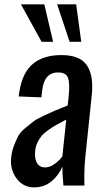

<svg xmlns="http://www.w3.org/2000/svg" viewBox="-20 -834 463 863"><path d="M167 -646 74.2 -814.5H179.2L218.8 -646ZM293 -646 236.8 -814.5H322.3L345.2 -646ZM132.8 8.3Q83.5 7.8 54.2 -32.2Q29.3 -66.4 29.3 -109.4Q29.3 -117.2 30.3 -125.5Q33.2 -154.8 43 -179.9Q52.7 -205.1 62.3 -222.9Q71.8 -240.7 94.7 -259.5Q117.7 -278.3 130.4 -288.1Q143.1 -297.9 177 -314Q210.9 -330.1 224.9 -335.9Q238.8 -341.8 280.8 -358.4Q283.2 -359.4 284.2 -359.9L288.6 -401.4Q291 -425.3 291 -443.4Q291 -469.7 285.6 -484.4Q276.4 -508.8 240.7 -508.3Q177.7 -508.3 169.4 -424.8L166 -396.5L64 -400.4Q64.5 -402.8 65.4 -410.4Q66.4 -418 66.9 -421.4Q80.6 -507.8 127.9 -547.1Q175.3 -586.4 255.4 -586.4Q338.4 -586.9 370.1 -541Q394.5 -505.9 394.5 -443.4Q394.5 -424.3 392.1 -402.3L364.3 -136.2Q358.9 -85.9 358.9 -31.2Q358.9 -15.6 359.4 0H265.1Q260.3 -49.3 260.3 -85Q243.7 -45.4 210.9 -18.6Q178.2 8.3 132.8 8.3ZM183.1 -81.5Q204.6 -81.5 226.6 -97.9Q248.5 -114.3 260.3 -131.3L277.8 -296.4Q274.4 -294.9 268.6 -291.5Q242.7 -277.8 230 -270.8Q217.3 -263.7 197.5 -249.8Q177.7 -235.8 167.7 -224.1Q157.7 -212.4 148.9 -194.6Q140.1 -176.8 138.2 -156.7Q137.2 -148.4 137.2 -141.1Q137.2 -116.2 146.5 -101.1Q158.2 -81.5 183.1 -81.5Z"/></svg>

Font: Oswald
Style: Regular
Weight: 400
Designer: Vernon Adams
Foundry: Vernon Adams
Version: 3.0; ttfautohint (v0.94.23-7a4d-dirty) -l 8 -r 50 -G 200 -x 